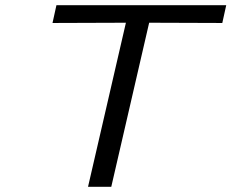

<svg xmlns="http://www.w3.org/2000/svg" viewBox="-20 -715 886 735"><path d="M181 -627 196 -695H846L831 -627L551 -628L406 0H317L462 -628Z"/></svg>

Font: Coval
Style: Light Italic
Weight: 300
Foundry: Context Ltd
Version: Version 001.000